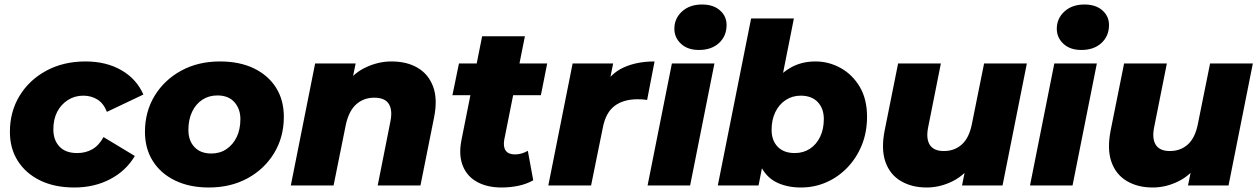

<svg xmlns="http://www.w3.org/2000/svg" viewBox="-20 -824 5593 853"><path d="M310 9Q223 9 159 -22Q95 -53 59.5 -108.5Q24 -164 24 -238Q24 -328 67 -398.5Q110 -469 186 -510Q262 -551 360 -551Q452 -551 519.5 -512Q587 -473 617 -404L455 -327Q440 -365 412.5 -382Q385 -399 350 -399Q312 -399 281.5 -379.5Q251 -360 234 -327Q217 -294 217 -249Q217 -202 244 -173Q271 -144 323 -144Q360 -144 389.5 -160.5Q419 -177 440 -215L579 -131Q540 -65 469.5 -28Q399 9 310 9Z M908 9Q822 9 758 -22Q694 -53 659 -108.5Q624 -164 624 -238Q624 -328 667 -398.5Q710 -469 785 -510Q860 -551 957 -551Q1044 -551 1107.5 -520.5Q1171 -490 1206 -435Q1241 -380 1241 -305Q1241 -215 1198 -144Q1155 -73 1080 -32Q1005 9 908 9ZM919 -142Q957 -142 986 -161.5Q1015 -181 1031.5 -215Q1048 -249 1048 -295Q1048 -340 1021.5 -370Q995 -400 946 -400Q908 -400 879 -381Q850 -362 833.5 -327.5Q817 -293 817 -247Q817 -199 844 -170.5Q871 -142 919 -142Z M1719 -551Q1788 -551 1836 -522.5Q1884 -494 1904.5 -438.5Q1925 -383 1908 -300L1848 0H1658L1714 -282Q1725 -334 1707.5 -362Q1690 -390 1643 -390Q1595 -390 1562 -360Q1529 -330 1516 -268L1462 0H1272L1380 -542H1560L1529 -390L1505 -434Q1544 -495 1601.5 -523Q1659 -551 1719 -551Z M2208 9Q2145 9 2100 -15.5Q2055 -40 2036 -87.5Q2017 -135 2030 -201L2122 -663H2312L2220 -202Q2215 -171 2227 -154.5Q2239 -138 2268 -138Q2283 -138 2297 -142Q2311 -146 2325 -154L2349 -23Q2319 -6 2282.5 1.5Q2246 9 2208 9ZM1990 -401 2019 -542H2411L2383 -401Z M2416 0 2524 -542H2704L2673 -388L2655 -432Q2691 -497 2750 -524Q2809 -551 2888 -551L2855 -380Q2843 -382 2833 -382.5Q2823 -383 2812 -383Q2750 -383 2710.5 -353.5Q2671 -324 2658 -256L2606 0Z M2857 0 2965 -542H3154L3046 0ZM3085 -602Q3035 -602 3005.5 -629.5Q2976 -657 2976 -696Q2976 -742 3010 -773Q3044 -804 3099 -804Q3149 -804 3178.5 -778Q3208 -752 3208 -713Q3208 -664 3174.5 -633Q3141 -602 3085 -602Z M3169 0 3317 -742H3507L3449 -450L3403 -273L3374 -122L3350 0ZM3538 9Q3480 9 3435 -11.5Q3390 -32 3365 -76.5Q3340 -121 3340 -192Q3340 -264 3357 -328.5Q3374 -393 3407.5 -443Q3441 -493 3490 -522Q3539 -551 3603 -551Q3662 -551 3714.5 -522Q3767 -493 3799.5 -438.5Q3832 -384 3832 -305Q3832 -237 3809 -180Q3786 -123 3745.5 -80.5Q3705 -38 3652 -14.5Q3599 9 3538 9ZM3511 -144Q3549 -144 3578 -163Q3607 -182 3623.5 -216Q3640 -250 3640 -295Q3640 -342 3613 -370.5Q3586 -399 3537 -399Q3500 -399 3470.5 -379.5Q3441 -360 3424.5 -326Q3408 -292 3408 -247Q3408 -200 3435 -172Q3462 -144 3511 -144Z M4097 9Q4031 9 3982.5 -19.5Q3934 -48 3914 -104Q3894 -160 3910 -243L3970 -542H4160L4104 -261Q4093 -209 4110.5 -181Q4128 -153 4173 -153Q4221 -153 4253.5 -182.5Q4286 -212 4298 -274L4352 -542H4542L4434 0H4254L4285 -153L4309 -109Q4270 -48 4213.5 -19.5Q4157 9 4097 9Z M4556 0 4664 -542H4853L4745 0ZM4784 -602Q4734 -602 4704.5 -629.5Q4675 -657 4675 -696Q4675 -742 4709 -773Q4743 -804 4798 -804Q4848 -804 4877.5 -778Q4907 -752 4907 -713Q4907 -664 4873.5 -633Q4840 -602 4784 -602Z M5101 9Q5035 9 4986.5 -19.5Q4938 -48 4918 -104Q4898 -160 4914 -243L4974 -542H5164L5108 -261Q5097 -209 5114.5 -181Q5132 -153 5177 -153Q5225 -153 5257.5 -182.5Q5290 -212 5302 -274L5356 -542H5546L5438 0H5258L5289 -153L5313 -109Q5274 -48 5217.5 -19.5Q5161 9 5101 9Z"/></svg>

Font: Montserrat Thin ExtraBold
Style: Italic
Weight: 800
Italic angle: -11.3°
Version: Version 9.000